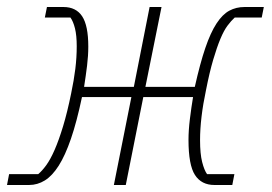

<svg xmlns="http://www.w3.org/2000/svg" viewBox="-30 -528 776 548"><path d="M-4 -31H79Q90 -40 102 -56.5Q114 -73 126 -100.5Q138 -128 150 -167.5Q162 -207 173 -261Q181 -299 185 -331.5Q189 -364 189 -396Q189 -427 184 -447Q179 -467 171 -478H98L104 -508H151Q187 -508 204.5 -481.5Q222 -455 222 -395Q222 -369 218.5 -340.5Q215 -312 210 -280H352L397 -508H431L385 -280H526Q541 -347 556 -391Q571 -435 588 -461Q605 -487 624.5 -497.5Q644 -508 668 -508H723L717 -478H640Q630 -469 619.5 -455Q609 -441 599 -417Q589 -393 578.5 -357.5Q568 -322 558 -271Q541 -191 541 -128Q541 -89 547 -65.5Q553 -42 561 -31H639L633 0H582Q545 0 526.5 -28.5Q508 -57 508 -129Q508 -156 512 -188.5Q516 -221 521 -251H379L329 0H295L345 -251H204Q189 -180 172.5 -132Q156 -84 137.5 -55Q119 -26 98 -13Q77 0 53 0H-10Z"/></svg>

Font: IBM Plex Sans ExtLt
Style: Italic
Weight: 200
Italic angle: -11°
Designer: Mike Abbink, Paul van der Laan, Pieter van Rosmalen
Foundry: Bold Monday
Version: Version 3.005